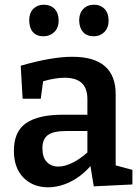

<svg xmlns="http://www.w3.org/2000/svg" viewBox="-20 -784 596 815"><path d="M471 -82 542 -63V-1L378 7L364 -79Q325 -35 278 -12Q231 11 184 11Q120 11 79.5 -30Q39 -71 39 -144Q39 -226 91 -261.5Q143 -297 245 -297H351V-362Q351 -410 326.5 -432Q302 -454 255 -454Q214 -454 163 -439L153 -365H76L68 -505Q199 -543 287 -543Q471 -543 471 -384ZM351 -137V-228H264Q206 -228 183 -210.5Q160 -193 160 -155Q160 -116 178.5 -96.5Q197 -77 228 -77Q255 -77 287.5 -93Q320 -109 351 -137ZM104 -699Q104 -729 121.5 -746.5Q139 -764 165 -764Q195 -764 212 -746Q229 -728 229 -697Q229 -666 210.5 -648Q192 -630 165 -630Q135 -630 119.5 -648Q104 -666 104 -699ZM316 -697Q316 -728 333.5 -746Q351 -764 378 -764Q407 -764 424 -746Q441 -728 441 -697Q441 -666 423 -648Q405 -630 378 -630Q349 -630 333 -647.5Q317 -665 316 -697Z"/></svg>

Font: Bitter Pro SemiBold
Style: Regular
Weight: 600
Designer: Sol Matas, and Bitter project Authors
Foundry: Sol Matas
Version: Version 1.010